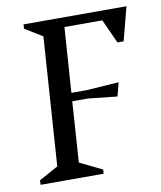

<svg xmlns="http://www.w3.org/2000/svg" viewBox="-73 -671 614 730"><g transform="rotate(-10 234.5 -306.0)"><path d="M25 0 26 -17.4 99.6 -58 133.6 -554 66 -595.6 67 -612H464.5L430.7 -482.5H406.6L364.8 -575.1H218.5L201.1 -324H259.5L384.9 -332.6L371.4 -279.9L258.4 -292H198.7L182.9 -58L269.5 -16L268.5 0Z"/></g></svg>

Font: Ancizar Serif Light
Style: Italic
Weight: 300
Italic angle: -4°
Designer: Cesar Puertas, Viviana Monsalve, Julian Moncada, Julian Prieto, Jose Castro, Felipe Aragon, Mariel Hernandez, Sara Alarc
Version: Version 8.100